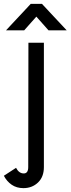

<svg xmlns="http://www.w3.org/2000/svg" viewBox="-68 -721 365 993"><path d="M-48 188 15 147Q30 176 55 176Q78 176 78 143L79 -500H159V143Q159 194 128.5 223Q98 252 53 252Q18 252 -7.5 234.5Q-33 217 -48 188ZM91 -701H149L277 -564H183L120 -635L57 -564H-37Z"/></svg>

Font: Bellota Text
Style: Bold
Weight: 700
Designer: Kemie Guaida
Foundry: Kemie Guaida
Version: Version 4.001